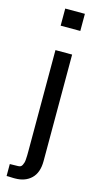

<svg xmlns="http://www.w3.org/2000/svg" viewBox="-140 -761 515 1000"><g transform="rotate(15 117.5 -261.0)"><path d="M55.2 133.8H54.2Q62 133.8 67.6 130.9Q73.2 127.9 76.7 120.4Q80.1 112.8 82 106.7Q84 100.6 84.7 87.4Q85.4 74.2 85.7 67.1Q85.9 60.1 85.9 43.9V-500H175.8V74.2Q175.8 136.7 142.8 168.5Q109.9 200.2 55.2 200.2H45.9Q37.1 199.2 21 199.2H9.8V134.8Q28.8 133.8 55.2 133.8ZM185.1 -629.9H79.1V-722.2H185.1Z"/></g></svg>

Font: Perun
Style: Regular
Weight: 400
Version: Version 1.0000